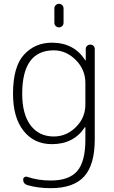

<svg xmlns="http://www.w3.org/2000/svg" viewBox="-20 -753 593 1003"><path d="M261 -490Q96 -490 96 -263Q96 -156 140 -98Q184 -40 261 -40Q327 -40 376.5 -89Q426 -138 426 -207V-320Q426 -389 376 -439.5Q326 -490 261 -490ZM251 0Q158 0 103 -69.5Q48 -139 48 -263Q48 -405 105.5 -467.5Q163 -530 251 -530Q366 -530 425 -439Q425 -437 427 -437Q428 -437 428 -438V-497Q428 -507 435 -513.5Q442 -520 452 -520Q462 -520 468.5 -513.5Q475 -507 475 -497V-25Q475 108 419.5 169Q364 230 245 230Q178 230 123 214Q101 207 101 185Q101 177 108 172.5Q115 168 123 171Q179 190 245 190Q341 190 383.5 140.5Q426 91 426 -23V-88Q426 -89 425 -89Q423 -89 423 -88Q365 0 251 0ZM264 -709Q264 -719 271 -726Q278 -733 288 -733Q298 -733 305 -726Q312 -719 312 -709V-634Q312 -624 305 -617Q298 -610 288 -610Q278 -610 271 -617Q264 -624 264 -634Z"/></svg>

Font: Rounded Mplus 1c Light
Style: Regular
Weight: 300
Version: Version 1.059.20150529